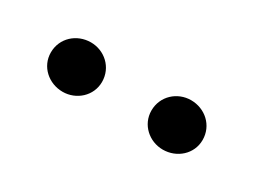

<svg xmlns="http://www.w3.org/2000/svg" viewBox="-25 -899 486 367"><g transform="rotate(30 217.5 -715.5)"><path d="M328 -661C359 -661 385 -684 385 -715C385 -747 359 -770 328 -770C298 -770 272 -747 272 -715C272 -684 298 -661 328 -661ZM107 -661C137 -661 163 -684 163 -715C163 -747 137 -770 107 -770C76 -770 50 -747 50 -715C50 -684 76 -661 107 -661Z"/></g></svg>

Font: Source Han Serif AKR9
Style: Regular
Weight: 400
Designer: Ryoko NISHIZUKA 西塚涼子 (kana & ideographs); Frank Grießhammer (Latin, Greek & Cyrillic); Sandoll Communications 산돌커뮤니케이션, 
Foundry: Adobe Systems Incorporated
Version: Version 1.005;hotconv 1.0.107;makeotfexe 2.5.65593